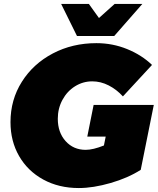

<svg xmlns="http://www.w3.org/2000/svg" viewBox="-20 -934 797 970"><path d="M453 -404H757L691 -76Q627 -35 539 -9.5Q451 16 378 16Q277 16 198.5 -27Q120 -70 76.5 -145.5Q33 -221 33 -317Q33 -430 90.5 -521Q148 -612 247 -664Q346 -716 467 -716Q549 -716 622.5 -686Q696 -656 748 -606L601 -447Q569 -482 529 -502.5Q489 -523 446 -523Q399 -523 359 -498Q319 -473 295.5 -429.5Q272 -386 272 -334Q272 -265 311.5 -221Q351 -177 413 -177Q450 -177 505 -199L514 -244H421ZM559 -914H699L557 -752H369L289 -914H429L480 -843Z"/></svg>

Font: Gontserrat Black
Style: Italic
Weight: 900
Italic angle: -11.3°
Designer: Julieta Ulanovsky
Foundry: Julieta Ulanovsky
Version: Version 6.001